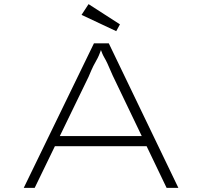

<svg xmlns="http://www.w3.org/2000/svg" viewBox="-20 -910 979 930"><path d="M95 0 435 -700H507L844 0H787L526 -544Q509 -584 500.5 -602Q492 -620 486.5 -629Q481 -638 476 -649.5Q471 -661 462 -688H476Q465 -655 458.5 -640.5Q452 -626 446 -616Q440 -606 432 -590Q424 -574 409 -538L148 0ZM229 -202 251 -251H692L703 -202ZM543 -759 375 -838 409 -890 561 -792Z"/></svg>

Font: Lexend Zetta ExtraLight
Style: Regular
Weight: 250
Version: Version 1.007